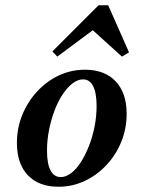

<svg xmlns="http://www.w3.org/2000/svg" viewBox="-20 -690 539 721"><path d="M200 11.3Q125.8 11.3 84.7 -31.9Q43.5 -75 43.5 -153.2Q43.5 -208.9 63.7 -258.5Q83.9 -308.1 119.4 -346.4Q154.8 -384.7 200.8 -406.5Q246.8 -428.2 299.2 -428.2Q372.6 -428.2 414.1 -384.7Q455.6 -341.1 455.6 -262.9Q455.6 -207.3 435.5 -157.7Q415.3 -108.1 379.8 -70.2Q344.4 -32.3 298 -10.5Q251.6 11.3 200 11.3ZM208.1 -25Q227.4 -25 247.2 -39.9Q266.9 -54.8 283.9 -81.5Q300.8 -108.1 314.1 -141.9Q327.4 -175.8 335.1 -214.5Q342.7 -253.2 342.7 -291.9Q342.7 -341.1 329.8 -366.5Q316.9 -391.9 291.9 -391.9Q271.8 -391.9 252 -376.6Q232.3 -361.3 214.9 -335.1Q197.6 -308.9 184.7 -274.6Q171.8 -240.3 164.1 -201.6Q156.5 -162.9 156.5 -124.2Q156.5 -75 169.8 -50Q183.1 -25 208.1 -25ZM195.2 -477.4 176.6 -496.8 350 -670.2H386.3L464.5 -493.5L437.9 -477.4L309.7 -593.5L355.6 -596.8Z"/></svg>

Font: Playfair 9pt
Style: Bold Italic
Weight: 700
Italic angle: -15.6°
Designer: Claus Eggers Sørensen
Foundry: Claus Eggers Sørensen
Version: Version 2.203